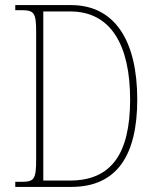

<svg xmlns="http://www.w3.org/2000/svg" viewBox="-20 -734 609 754"><path d="M40 0H260C439 0 519 -124 519 -343C519 -574 431 -714 259 -714H40V-694H62C114 -694 122 -685 122 -608V-109C122 -28 114 -20 62 -20H40ZM255 -25H150V-689H256C416 -689 491 -556 491 -343C491 -129 416 -25 255 -25Z"/></svg>

Font: Noto Serif Devanagari Condensed Thin
Style: Regular
Weight: 100
Width: 3
Designer: Universal Thirst, Indian Type Foundry and the Monotype Design Team
Foundry: Monotype Imaging Inc.
Version: Version 2.004